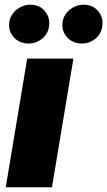

<svg xmlns="http://www.w3.org/2000/svg" viewBox="-20 -794 455 814"><path d="M95.2 -545.5H291.2L200.3 0H4.3ZM245.7 -703.1Q248.6 -718.8 256.9 -731.7Q265.3 -744.7 277.2 -754.1Q289.1 -763.5 303.8 -768.8Q318.5 -774.1 333.8 -774.1Q373.9 -774.1 396.7 -746.4Q419.7 -718 413.4 -680.4Q411.2 -665.1 403.4 -652Q395.6 -638.8 383.9 -629.4Q372.2 -620 357.8 -614.7Q343.4 -609.4 328.1 -609.4Q287.6 -609.4 263.5 -637.1Q239.3 -664.8 245.7 -703.1ZM19.9 -703.1Q22.7 -718.8 31.1 -731.7Q39.4 -744.7 51.3 -754.1Q63.2 -763.5 77.9 -768.8Q92.7 -774.1 108 -774.1Q148.1 -774.1 170.8 -746.4Q193.9 -718 187.5 -680.4Q185.4 -665.1 177.6 -652Q169.7 -638.8 158 -629.4Q146.3 -620 131.9 -614.7Q117.5 -609.4 102.3 -609.4Q61.8 -609.4 37.6 -637.1Q13.5 -664.8 19.9 -703.1Z"/></svg>

Font: Inter P Black
Style: Italic
Weight: 900
Italic angle: -9.40001°
Designer: Rasmus Andersson
Foundry: rsms
Version: Version 3.018;git-588b23468